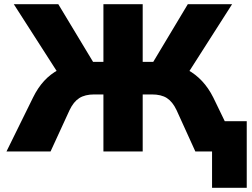

<svg xmlns="http://www.w3.org/2000/svg" viewBox="-20 -725 1204 919"><path d="M995 174V0H935V-145H1161V174ZM11 0 138 -258Q161 -305 191.5 -338Q222 -371 261 -391.5Q300 -412 346 -421L261 -370L46 -705H259L438 -408L412 -429H475V-705H663V-429H727L701 -408L879 -705H1091L877 -370L792 -421Q839 -412 877.5 -391Q916 -370 947 -337Q978 -304 1001 -258L1126 0H915L825 -198Q806 -238 779 -255.5Q752 -273 707 -273H663V0H475V-273H431Q387 -273 359.5 -255.5Q332 -238 313 -198L222 0Z"/></svg>

Font: Nunito Sans 8pt Black
Style: Regular
Weight: 900
Version: Version 3.101;gftools[0.9.27]